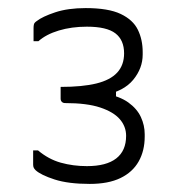

<svg xmlns="http://www.w3.org/2000/svg" viewBox="-20 -817 440 475"><path d="M333 -682Q333 -648 309.5 -619.5Q286 -591 238 -582L267 -610V-560L238 -586Q276 -579 297.5 -563.5Q319 -548 328.5 -527.5Q338 -507 338 -485V-479Q338 -444 323 -417.5Q308 -391 278 -376.5Q248 -362 202 -362Q149 -362 115 -373Q81 -384 68 -396Q65 -399 63.5 -402Q62 -405 62 -410Q62 -415 62 -419Q62 -423 62 -427.5Q62 -432 62 -436.5Q62 -441 62 -445H74Q100 -423 130.5 -414.5Q161 -406 195 -406Q243 -406 267.5 -425Q292 -444 292 -481Q292 -504 276.5 -522Q261 -540 228 -551Q195 -562 141 -562Q136 -562 133 -565Q130 -568 130 -573Q130 -578 130 -582.5Q130 -587 130 -592Q130 -597 130 -602Q184 -602 218.5 -610.5Q253 -619 270 -637.5Q287 -656 287 -685Q287 -718 265.5 -734.5Q244 -751 195 -751Q157 -751 125.5 -741.5Q94 -732 75 -715H63Q63 -719 63 -723.5Q63 -728 63 -732Q63 -736 63 -740Q63 -744 63 -748Q63 -753 64 -757Q65 -761 71 -765Q85 -776 116.5 -786.5Q148 -797 192 -797Q248 -797 278.5 -782.5Q309 -768 321 -743.5Q333 -719 333 -688Z"/></svg>

Font: Recursive Sans Linear Light
Style: Regular
Weight: 300
Version: Version 1.085